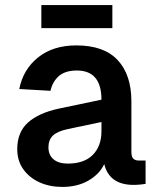

<svg xmlns="http://www.w3.org/2000/svg" viewBox="-20 -725 640 757"><path d="M226 12Q176 12 136 -6Q96 -24 72 -57.5Q48 -91 48 -137Q48 -204 90.5 -242Q133 -280 213 -297L380 -332Q380 -447 283 -447Q237 -447 212 -425Q187 -403 179 -367L56 -374Q71 -451 130 -498.5Q189 -546 281 -546Q390 -546 444 -488Q498 -430 498 -326V-127Q498 -107 505.5 -99.5Q513 -92 528 -92H554V0Q548 1 534.5 2.5Q521 4 507 4Q411 4 391 -78Q372 -38 328.5 -13Q285 12 226 12ZM247 -80Q312 -80 346 -114.5Q380 -149 380 -208V-244L247 -216Q205 -207 188 -190Q171 -173 171 -144Q171 -114 191 -97Q211 -80 247 -80ZM143 -614V-705H423V-614Z"/></svg>

Font: Geist Mono SemiBold
Style: Regular
Weight: 600
Monospace: yes
Designer: Basement.studio, Andrés Briganti, Mateo Zaragoza
Foundry: Basement.studio, Vercel, Andrés Briganti, Guido Ferreyra, Mateo Zaragoza
Version: Version 1.500; ttfautohint (v1.8.4.7-5d5b)